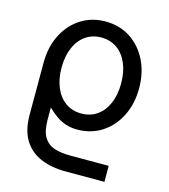

<svg xmlns="http://www.w3.org/2000/svg" viewBox="-109 -605 797 906"><g transform="rotate(15 289.0 -152.0)"><path d="M150.4 0Q150.4 56.2 168.5 85.7Q186.5 115.2 219.2 126Q252 136.7 295.4 136.7H485.4V214.8H295.4Q227.1 214.8 174.3 192.9Q121.6 170.9 92 123.5Q62.5 76.2 62.5 0V-253.9Q62.5 -330.1 92.3 -389.6Q122.1 -449.2 174.8 -483.4Q227.5 -517.6 295.9 -517.6Q364.7 -517.6 417.2 -483.4Q469.7 -449.2 499.5 -389.6Q529.3 -330.1 529.3 -253.9Q529.3 -177.7 499.5 -118.2Q469.7 -58.6 417.2 -24.4Q364.7 9.8 295.9 9.8Q265.6 9.8 240.2 1.2Q214.8 -7.3 193.1 -22.7Q171.4 -38.1 150.4 -58.6ZM150.4 -253.9Q150.4 -197.8 168.5 -156Q186.5 -114.3 219.2 -91.3Q252 -68.4 295.9 -68.4Q339.8 -68.4 372.6 -91.3Q405.3 -114.3 423.3 -156Q441.4 -197.8 441.4 -253.9Q441.4 -310.1 423.3 -351.8Q405.3 -393.6 372.6 -416.5Q339.8 -439.5 295.9 -439.5Q252 -439.5 219.2 -416.5Q186.5 -393.6 168.5 -351.8Q150.4 -310.1 150.4 -253.9Z"/></g></svg>

Font: Giphurs
Style: Regular
Weight: 400
Version: Version 2.010